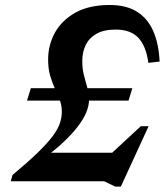

<svg xmlns="http://www.w3.org/2000/svg" viewBox="-20 -708 651 750"><path d="M497 -363.5 482 -315H85.5L100.5 -363.5ZM153.5 -111.5H478L380.5 -76.5L530 -215H560.5L452 21H430.5L386.5 0H22L29 -24.5Q90 -75.5 127.8 -112.2Q165.5 -149 186 -176.5Q206.5 -204 214 -226.8Q221.5 -249.5 221.5 -272Q221.5 -296.5 213.2 -318Q205 -339.5 194.5 -362Q184 -384.5 176 -412Q168 -439.5 168 -475.5Q168 -532.5 194.8 -580.8Q221.5 -629 275 -658.8Q328.5 -688.5 408.5 -688.5Q472.5 -688.5 514.2 -662.8Q556 -637 578 -588Q600 -539 603.5 -467.5L559.5 -462.5Q550.5 -529 520 -560.8Q489.5 -592.5 432 -592.5Q385.5 -592.5 356.8 -576Q328 -559.5 314.8 -532Q301.5 -504.5 301.5 -471.5Q301 -439.5 308 -413.2Q315 -387 321.8 -362.8Q328.5 -338.5 327.5 -311.5Q326.5 -292.5 316.8 -268.5Q307 -244.5 285.2 -215.5Q263.5 -186.5 227.8 -152.8Q192 -119 139 -80.5Z"/></svg>

Font: Newsreader 16pt 16pt SemiBold
Style: Italic
Weight: 600
Italic angle: -17°
Version: Version 1.003